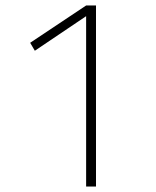

<svg xmlns="http://www.w3.org/2000/svg" viewBox="-20 -680 570 700"><path d="M90 -524 294 -660H330V0H294V-621L107 -495Z"/></svg>

Font: TypoPRO Titillium Title
Style: Regular
Weight: 250
Designer: Campivisivi
Foundry: Accademia di Belle Arti di Urbino and students of MA course of Visual design
Version: 1.000